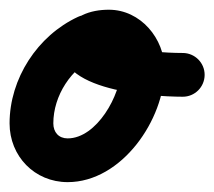

<svg xmlns="http://www.w3.org/2000/svg" viewBox="-55 -325 441 395"><path d="M105.4 -290.3C22 -251.6 -35.3 -163.2 -35.3 -71.2C-35.3 -3.7 16.1 49.7 84.2 49.7C195.9 49.7 283.6 -79.7 283.6 -182.5C283.6 -245.6 234.2 -305 169 -305C131.1 -305 91.3 -292.3 77.5 -252.9C77.5 -252.9 77.6 -252.9 77.6 -253C77.6 -253.1 77.6 -253.1 77.6 -253.1C37 -139.4 253.7 -126.2 320.9 -126C345.7 -125.9 365.9 -146 366 -170.9C366.1 -195.7 346 -215.9 321.1 -216C281.5 -216.1 240.2 -220 201.5 -228.6C191.1 -230.9 180.8 -233.7 170.9 -237.5C166.5 -239.3 159.3 -248.6 158.4 -244C157.4 -238.8 163.5 -234.2 163.5 -229C163.1 -226.9 162.7 -224.9 162.4 -222.9C162.4 -222.8 162.4 -222.8 162.4 -222.9C162.4 -222.9 162.4 -223.1 162.5 -223.1C163.6 -226.3 159.3 -217 156.7 -214.8C152.5 -211.4 165 -215 169 -215C183.7 -215 193.6 -195.5 193.6 -182.5C193.6 -130.4 144.3 -40.3 84.2 -40.3C65.7 -40.3 54.7 -53 54.7 -71.2C54.7 -128.3 91.5 -184.6 143.3 -208.6C165.8 -219.1 175.7 -245.8 165.2 -268.4C154.7 -290.9 128 -300.7 105.4 -290.3Z"/></svg>

Font: FRB American Cursive Guidelines Arrows Black
Style: Bold Italic
Weight: 900
Italic angle: -25°
Version: Version 2.0;Modular Font Editor K font №1